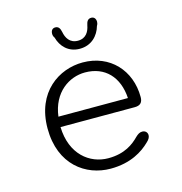

<svg xmlns="http://www.w3.org/2000/svg" viewBox="-102 -766 824 870"><g transform="rotate(-15 309.5 -331.0)"><path d="M403 -673C386.5 -673 380.5 -661.5 377 -644C372 -617.5 357.5 -588 318.5 -588C279.5 -588 264.5 -617.5 259.5 -644.5C256 -662 249.5 -673 234 -673C221 -673 213 -664 213 -648C213 -642.5 214.5 -635.5 219.5 -629C231 -586.5 263.5 -550.5 317.5 -550.5C372.5 -550.5 406.5 -587.5 418.5 -630.5C422.5 -637 424 -643 424 -648.5C424 -664 415.5 -673 403 -673ZM312 10.5C406.5 10.5 465 -28 499.5 -62C510.5 -72 516.5 -81.5 516.5 -92C516.5 -106 506 -115 492.5 -115C480.5 -115 471.5 -109 461 -99C433.5 -71 391.5 -38 314 -38C226.5 -38 144 -102 140.5 -230.5H489C514.5 -230.5 526.5 -242.5 526.5 -268C526.5 -393.5 440.5 -487.5 312.5 -487.5C202.5 -487.5 82 -411 82 -239C82 -69 196 10.5 312 10.5ZM469.5 -278.5H143.5C157.5 -390 237.5 -441 311 -441C405 -441 463.5 -378.5 469.5 -278.5Z"/></g></svg>

Font: RTM Light Light
Style: Regular
Weight: 300
Designer: after Tyler Finck
Foundry: An Endless Supply
Version: Version 1.000;Glyphs 3.2.1 (3258)